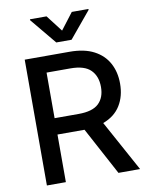

<svg xmlns="http://www.w3.org/2000/svg" viewBox="-101 -1021 846 1093"><g transform="rotate(-10 322.5 -474.5)"><path d="M618.6 0H493.6L345.9 -275.2H189.6V0H79.9V-727.3H339.1Q423.7 -727.3 479.4 -698.2Q535.2 -669 563 -617.7Q590.9 -566.4 590.9 -499.3Q590.9 -426.1 557.7 -372.7Q524.5 -319.2 457.4 -294.4ZM328.8 -369.7Q409.1 -369.7 444.8 -403.8Q480.5 -437.9 480.5 -499.3Q480.5 -561.1 444.6 -597.1Q408.7 -633.2 327.4 -633.2H189.6V-369.7ZM362.2 -792.6H273.8L149.1 -943.2V-948.5H245L318.2 -853.3L391 -948.5H487.2V-943.2Z"/></g></svg>

Font: Linik Sans Medium
Style: Regular
Weight: 500
Designer: Rasmus Andersson (font), Cristiano Sobral (main changes)
Foundry: rsms
Version: Version 3.018;June 1, 2022;FontCreator 14.0.0.2814 64-bit; t